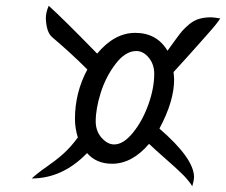

<svg xmlns="http://www.w3.org/2000/svg" viewBox="-20 -666 784 666"><path d="M582 -416Q584 -398 584 -390Q584 -315 533 -220Q652 -117 653 -53Q653 -40 647 -20Q633 -42 611.5 -63Q590 -84 554 -115.5Q518 -147 497 -167Q438 -98 369 -98Q314 -98 282 -135Q197 -47 90 -47Q112 -67 142.5 -88Q173 -109 198.5 -131.5Q224 -154 250 -189Q240 -222 240 -253Q240 -345 283 -425Q225 -483 161 -537Q141 -554 139 -602Q139 -623 149 -646Q197 -603 317 -480Q377 -552 449 -552Q524 -552 561 -490Q569 -501 586 -524.5Q603 -548 611.5 -558Q620 -568 636 -581.5Q652 -595 670.5 -600.5Q689 -606 713 -606Q720 -606 744 -602Q739 -594 729.5 -582Q720 -570 704 -552Q688 -534 673 -517Q658 -500 631 -470Q604 -440 582 -416ZM453 -489Q415 -489 381 -444.5Q347 -400 329.5 -344.5Q312 -289 312 -245Q312 -211 332.5 -188Q353 -165 376 -165Q408 -165 441 -205.5Q474 -246 494.5 -303Q515 -360 515 -410Q515 -443 496 -466Q477 -489 453 -489Z"/></svg>

Font: Dancing Script
Style: Bold
Weight: 700
Designer: Pablo Impallari
Foundry: Pablo Impallari. www.impallari.com Igino Marini. www.ikern.com
Version: Version 1.002